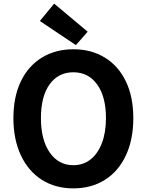

<svg xmlns="http://www.w3.org/2000/svg" viewBox="-20 -1026 810 1060"><path d="M54 -374Q54 -491 95 -576.5Q136 -662 211 -708Q286 -754 385 -754Q484 -754 559 -708Q634 -662 675 -576.5Q716 -491 716 -374Q716 -256 675 -168Q634 -80 559 -33Q484 14 385 14Q286 14 211.5 -33Q137 -80 95.5 -168Q54 -256 54 -374ZM565 -374Q565 -492 516.5 -559.5Q468 -627 385 -627Q302 -627 254 -560.5Q206 -494 206 -374Q206 -254 254.5 -184Q303 -114 385 -114Q439 -114 479.5 -145.5Q520 -177 542.5 -236Q565 -295 565 -374ZM200 -910 279 -1006 464 -851 399 -777Z"/></svg>

Font: Merged Yaku Han JP
Style: Bold
Weight: 700
Designer: Ryoko NISHIZUKA 西塚涼子 (kana, bopomofo & ideographs); Paul D. Hunt (Latin, Greek & Cyrillic); Sandoll Communications 산돌커뮤니
Foundry: Adobe
Version: Version 2.004